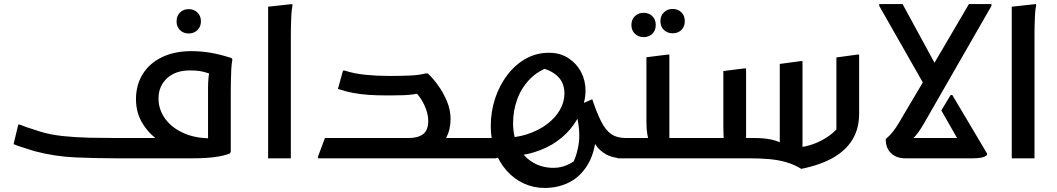

<svg xmlns="http://www.w3.org/2000/svg" viewBox="-20 -780 5209 946"><path d="M551 0Q453 0 351 -4.5Q249 -9 151 -35Q132 -41 113 -47Q94 -53 77 -58.5Q60 -64 47 -70L70 -166H78Q89 -161 109 -154Q129 -147 149 -141Q169 -135 180 -131Q229 -116 291 -109.5Q353 -103 420 -101.5Q487 -100 551 -100H795L773 -81Q720 -113 685 -167.5Q650 -222 650 -291Q650 -361 683 -414.5Q716 -468 777.5 -498Q839 -528 923 -528Q969 -528 1015 -520.5Q1061 -513 1121 -494L1125 -486Q1121 -468 1119.5 -438Q1118 -408 1117.5 -377Q1117 -346 1117 -326V-32L1113 -24Q1083 -12 1037.5 -6Q992 0 929 0ZM761 -295Q761 -240 794.5 -194Q828 -148 891 -121.5Q954 -95 1042 -99L1005 -51V-345Q1005 -375 1007.5 -398.5Q1010 -422 1014 -440L1030 -412Q1013 -417 997.5 -422Q982 -427 963.5 -430Q945 -433 916 -433Q844 -433 802.5 -394Q761 -355 761 -295ZM910 -615Q884 -615 867 -631.5Q850 -648 850 -675Q850 -702 867 -718.5Q884 -735 910 -735Q935 -735 952.5 -718.5Q970 -702 970 -675Q970 -648 952.5 -631.5Q935 -615 910 -615Z M1301 -747 1420 -760 1421 -752Q1417 -734 1415.5 -707Q1414 -680 1413.5 -652Q1413 -624 1413 -604V0H1301Z M1908 0V-100H2317V-20L2297 0ZM1547 -9 1581 -100H1995Q2039 -100 2064.5 -119Q2090 -138 2090 -185Q2090 -221 2070.5 -263Q2051 -305 2016 -338L2071 -325Q2038 -318 2015.5 -315Q1993 -312 1970 -311Q1947 -310 1912 -310H1876Q1838 -310 1798.5 -312.5Q1759 -315 1721 -322Q1683 -329 1645 -342L1670 -432H1679Q1725 -417 1781 -411.5Q1837 -406 1888 -406H1920Q1961 -406 2003.5 -408Q2046 -410 2076 -418H2088Q2113 -395 2138.5 -359.5Q2164 -324 2182 -281.5Q2200 -239 2200 -193Q2200 -142 2178 -100Q2156 -58 2109 -33L2068 -10Q2050 -5 2029 -2.5Q2008 0 1984 0H1547Z M3063 -100V-21L3043 0Q3022 0 2993.5 -8Q2965 -16 2938 -39.5Q2911 -63 2892 -111H2917Q2910 -25 2875 32.5Q2840 90 2785.5 118Q2731 146 2663 146Q2609 146 2561 124Q2513 102 2476.5 61Q2440 20 2419 -35.5Q2398 -91 2398 -158Q2398 -230 2419.5 -295Q2441 -360 2480 -411Q2519 -462 2571 -491Q2623 -520 2685 -520Q2740 -520 2780.5 -493.5Q2821 -467 2843 -425Q2865 -383 2865 -333Q2865 -294 2850 -250Q2835 -206 2804.5 -163Q2774 -120 2726.5 -85.5Q2679 -51 2614 -30.5Q2549 -10 2466 -10L2422 0H2297V-76L2317 -100H2450Q2520 -100 2577 -118.5Q2634 -137 2675.5 -168.5Q2717 -200 2739 -239Q2761 -278 2761 -319Q2761 -374 2725 -406.5Q2689 -439 2631 -448L2692 -452Q2631 -432 2590 -389.5Q2549 -347 2528.5 -291Q2508 -235 2508 -173Q2508 -105 2534.5 -55.5Q2561 -6 2606 20.5Q2651 47 2707 47Q2742 47 2774 33Q2806 19 2831 -3L2782 57Q2810 18 2821.5 -25.5Q2833 -69 2834 -99Q2835 -137 2829 -174Q2823 -211 2811 -253L2898 -291Q2921 -223 2942.5 -180.5Q2964 -138 2992 -119Q3020 -100 3063 -100Z M3043 -100H3220L3180 -78Q3174 -91 3169.5 -117.5Q3165 -144 3165 -177V-498L3269 -511H3278V-54L3232 -100H3421V-20L3401 0H3023V-80ZM3294 -616Q3269 -616 3251.5 -632Q3234 -648 3234 -676Q3234 -703 3251.5 -719.5Q3269 -736 3294 -736Q3320 -736 3337 -719.5Q3354 -703 3354 -676Q3354 -648 3337 -632Q3320 -616 3294 -616ZM3151 -597Q3126 -597 3108.5 -613.5Q3091 -630 3091 -657Q3091 -684 3108.5 -700.5Q3126 -717 3151 -717Q3177 -717 3194 -700.5Q3211 -684 3211 -657Q3211 -630 3194 -613.5Q3177 -597 3151 -597Z M3928 52Q3894 31 3855 19.5Q3816 8 3770.5 4Q3725 0 3670 0H3398V-80L3418 -100H3592L3550 -75Q3546 -88 3545 -109.5Q3544 -131 3544 -157V-430L3647 -443H3656V-50L3610 -100H3695Q3746 -100 3782 -92Q3818 -84 3846 -66L3822 -27V-465L3926 -479H3934V-2L3908 -53Q3948 -56 3988 -70.5Q4028 -85 4063 -109.5Q4098 -134 4122 -167L4101 -89V-497L4204 -511H4213V-219Q4213 -147 4180.5 -93Q4148 -39 4085 -3Q4022 33 3928 52Z M4439 0Q4397 0 4370.5 -25Q4344 -50 4344 -95Q4357 -106 4367.5 -117Q4378 -128 4393.5 -150.5Q4409 -173 4435 -219L4550 -413V-333L4312 -751V-760H4427L4600 -442L4561 -431L4754 -760H4865V-751L4532 -171Q4517 -145 4504.5 -128Q4492 -111 4481.5 -101Q4471 -91 4461 -86L4430 -100H4742L4728 -43L4618 -236L4664 -312H4672L4843 -24V-16Q4833 -7 4815.5 -3.5Q4798 0 4775 0Z M4965 -747 5084 -760 5085 -752Q5081 -734 5079.5 -707Q5078 -680 5077.5 -652Q5077 -624 5077 -604V0H4965Z"/></svg>

Font: Kufam Medium
Style: Italic
Weight: 500
Italic angle: -11°
Designer: Artur Schmal
Foundry: Original Type
Version: Version 1.301; ttfautohint (v1.8.3)